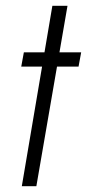

<svg xmlns="http://www.w3.org/2000/svg" viewBox="-20 -640 299 660"><path d="M62 -460 53 -411H250L259 -460ZM160 -620 55 0H105L212 -620Z"/></svg>

Font: Jost Light
Style: Italic
Weight: 300
Italic angle: -5°
Version: Version 3.710